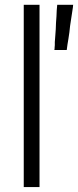

<svg xmlns="http://www.w3.org/2000/svg" viewBox="-20 -757 319 785"><path d="M77.1 0Q77.1 -26.4 77.1 -51.8Q77.1 -78.1 77.1 -104.5Q77.1 -161.1 77.1 -217.8Q77.1 -275.4 77.1 -332Q77.1 -388.7 77.1 -446.3Q77.1 -502.9 77.1 -559.6Q77.1 -604.5 77.1 -648.4Q77.1 -693.4 77.1 -737.3Q79.1 -737.3 81.1 -737.3Q83 -737.3 85 -737.3Q89.8 -737.3 95.7 -737.3Q101.6 -737.3 107.4 -737.3Q111.3 -737.3 115.2 -737.3Q119.1 -737.3 123 -737.3Q127.9 -737.3 132.8 -737.3Q137.7 -737.3 141.6 -737.3Q141.6 -735.4 141.6 -733.4Q141.6 -731.4 141.6 -730.5Q141.6 -647.5 141.6 -564.5Q141.6 -481.4 141.6 -398.4Q141.6 -340.8 141.6 -284.2Q141.6 -227.5 141.6 -169.9Q141.6 -126 141.6 -81.1Q141.6 -37.1 141.6 7.8Q139.6 7.8 138.7 7.8Q136.7 7.8 134.8 7.8Q128.9 7.8 123 7.8Q117.2 7.8 111.3 7.8Q107.4 7.8 103.5 7.8Q99.6 7.8 95.7 7.8Q91.8 7.8 86.9 7.8Q82 7.8 77.1 7.8Q77.1 5.9 77.1 3.9Q77.1 2 77.1 0ZM203.1 -560.5Q203.1 -566.4 204.1 -572.3Q204.1 -579.1 204.1 -585Q205.1 -597.7 206.1 -611.3Q207 -624 208 -637.7Q208 -651.4 209 -664.1Q210 -677.7 210.9 -690.4Q210.9 -702.1 211.9 -713.9Q212.9 -725.6 213.9 -737.3Q214.8 -737.3 216.8 -737.3Q218.8 -737.3 220.7 -737.3Q226.6 -737.3 231.4 -737.3Q237.3 -737.3 243.2 -737.3Q247.1 -737.3 251 -737.3Q254.9 -737.3 258.8 -737.3Q263.7 -737.3 268.6 -737.3Q274.4 -737.3 279.3 -737.3Q279.3 -737.3 279.3 -737.3Q278.3 -734.4 278.3 -728.5Q275.4 -710 272.5 -690.4Q269.5 -670.9 266.6 -651.4Q265.6 -638.7 263.7 -625Q261.7 -612.3 259.8 -598.6Q257.8 -586.9 255.9 -575.2Q254.9 -564.5 252.9 -552.7Q251 -552.7 250 -552.7Q248 -552.7 246.1 -552.7Q242.2 -552.7 238.3 -552.7Q234.4 -552.7 230.5 -552.7Q227.5 -552.7 224.6 -552.7Q221.7 -552.7 218.8 -552.7Q214.8 -552.7 210.9 -552.7Q207 -552.7 202.1 -552.7Q203.1 -554.7 203.1 -556.6Q203.1 -558.6 203.1 -560.5Z"/></svg>

Font: LeFont
Style: Light
Weight: 300
Designer: Leryon MEDIA
Version: Version 1.0